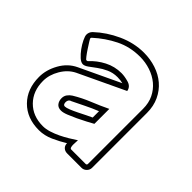

<svg xmlns="http://www.w3.org/2000/svg" viewBox="-123 -804 645 645"><g transform="rotate(45 199.0 -482.0)"><path d="M262 -412Q253 -407 238 -399Q223 -391 207 -383.5Q191 -376 176 -370Q161 -364 151 -364Q137 -364 130 -373Q123 -382 123 -395Q123 -406 129 -414Q135 -422 143 -427Q171 -444 202 -456.5Q233 -469 262 -483ZM342 -563Q342 -591 331.5 -612.5Q321 -634 303 -649Q285 -664 261 -672Q237 -680 211 -680Q164 -680 124.5 -660.5Q85 -641 51 -610Q49 -608 49 -606Q49 -604 55 -594.5Q61 -585 68.5 -573.5Q76 -562 83 -553Q90 -544 92 -544Q94 -544 95 -544.5Q96 -545 97 -545Q118 -568 146 -582.5Q174 -597 206 -597Q221 -597 240 -591.5Q259 -586 262 -568L97 -490Q71 -477 54.5 -449Q38 -421 38 -392Q38 -344 67.5 -314Q97 -284 145 -284Q159 -284 175 -289Q191 -294 206.5 -301.5Q222 -309 236 -317.5Q250 -326 262 -334Q262 -331 261.5 -324.5Q261 -318 261 -312Q261 -306 262.5 -301Q264 -296 268 -296H336Q342 -296 342 -302ZM361 -302Q361 -292 353.5 -284.5Q346 -277 336 -277H268Q257 -277 250 -283.5Q243 -290 243 -301Q222 -288 196.5 -276.5Q171 -265 145 -265Q88 -265 53.5 -300Q19 -335 19 -392Q19 -426 37.5 -459Q56 -492 88 -507L232 -575Q220 -578 206 -578Q185 -578 167.5 -570Q150 -562 136.5 -552Q123 -542 112 -534Q101 -526 93 -526Q84 -526 73.5 -535.5Q63 -545 53.5 -558Q44 -571 37.5 -584.5Q31 -598 31 -605Q31 -617 40 -626Q74 -658 119 -678.5Q164 -699 211 -699Q241 -699 268.5 -690Q296 -681 316.5 -663.5Q337 -646 349 -620.5Q361 -595 361 -563ZM243 -453Q220 -444 197 -432.5Q174 -421 151 -410L152 -411Q142 -407 142 -395Q142 -390 144 -386.5Q146 -383 151 -383Q157 -383 169.5 -388Q182 -393 196 -400Q210 -407 223 -413.5Q236 -420 243 -423Z"/></g></svg>

Font: RonaldsonGothicLicht
Style: Regular
Weight: 400
Designer: Mr. Robertson for MacKellar, Smiths & Jordan Co. Philadelphia
Foundry: CAT-Fonts Peter Wiegel
Version: 1.000